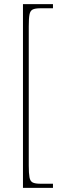

<svg xmlns="http://www.w3.org/2000/svg" viewBox="-20 -780 310 928"><path d="M91 128V-760H236V-740H175Q150 -740 138 -734Q126 -728 122.5 -709.5Q119 -691 119 -652V20Q119 58 122.5 77Q126 96 138 102Q150 108 175 108H236V128Z"/></svg>

Font: Noto Serif Lao SemiCondensed Thin
Style: Regular
Weight: 100
Width: 4
Designer: Monotype Design Team
Foundry: Monotype Imaging Inc.
Version: Version 2.003; ttfautohint (v1.8.4.7-5d5b)